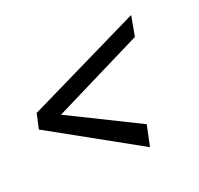

<svg xmlns="http://www.w3.org/2000/svg" viewBox="-71 -506 500 482"><g transform="rotate(-20 179.0 -265.0)"><path d="M7 -238 16 -279 323 -429 313 -374 72 -254 266 -158 254 -101Z"/></g></svg>

Font: Lobster Two
Style: Italic
Weight: 400
Designer: Pablo Impallari
Foundry: Pablo Impallari. www.impallari.com
Version: Version 1.006